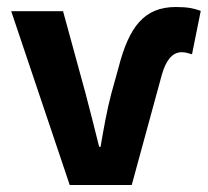

<svg xmlns="http://www.w3.org/2000/svg" viewBox="-20 -528 593 548"><path d="M179 0H356L442 -315C453 -353 470 -379 499 -379C511 -379 520 -375 528 -373L553 -497C533 -504 516 -508 482 -508C391 -508 348 -451 318 -334L298 -262C285 -213 276 -161 267 -109H263C250 -161 237 -213 224 -262L160 -496H12Z"/></svg>

Font: Giro Sans Regular
Style: Bold
Weight: 700
Designer: Paul D. Hunt
Foundry: Adobe Systems Incorporated
Version: Version 1.000;PS 1.0;hotconv 1.0.88;makeotf.lib2.5.647800